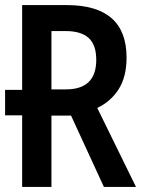

<svg xmlns="http://www.w3.org/2000/svg" viewBox="-20 -734 570 754"><path d="M67 0V-281H0V-381H67V-714H242Q477 -714 477 -508Q477 -433 446.5 -384.5Q416 -336 362 -310L514 0H388L259 -280H182V0ZM239 -383Q358 -383 358 -499Q358 -558 328 -585Q298 -612 238 -612H182V-383Z"/></svg>

Font: Noto Sans Mono Condensed SemiBold
Style: Regular
Weight: 600
Width: 3
Designer: Monotype Design Team
Foundry: Monotype Imaging Inc.
Version: Version 2.014